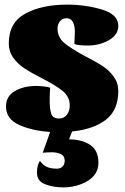

<svg xmlns="http://www.w3.org/2000/svg" viewBox="-20 -550 543 831"><path d="M350 -306Q397 -282 425 -263.5Q453 -245 472.5 -218Q492 -191 492 -156Q492 -73 438 -31.5Q384 10 292 19L279 53Q337 54 371.5 78Q406 102 406 154Q406 205 359.5 233Q313 261 253 261Q211 261 175.5 247.5Q140 234 140 197Q140 164 153 146Q164 163 181 171.5Q198 180 227 180Q241 180 250.5 171Q260 162 260 145Q260 125 243.5 117Q227 109 204 109Q191 109 165 111L197 21Q119 16 62.5 -9.5Q6 -35 6 -89Q6 -134 44.5 -156Q83 -178 136 -178Q150 -178 169.5 -176Q189 -174 197 -170Q195 -136 195 -117Q195 -77 202 -57Q209 -37 236 -37Q257 -37 269.5 -53.5Q282 -70 282 -93Q282 -131 251.5 -156Q221 -181 160 -212Q113 -236 85 -254.5Q57 -273 37.5 -300Q18 -327 18 -362Q18 -452 89.5 -491Q161 -530 271 -530Q349 -530 420.5 -509Q492 -488 492 -438Q492 -399 451 -376Q410 -353 362 -353Q315 -353 302 -360L304 -413Q304 -438 295.5 -454.5Q287 -471 268 -471Q250 -471 239.5 -458Q229 -445 229 -426Q229 -389 258.5 -364Q288 -339 350 -306Z"/></svg>

Font: Sansita Black
Style: Regular
Weight: 900
Designer: Pablo Cosgaya
Foundry: Omnibus-Type
Version: Version 1.006; ttfautohint (v1.5)